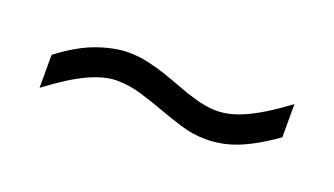

<svg xmlns="http://www.w3.org/2000/svg" viewBox="-34 -557 900 518"><g transform="rotate(20 416.5 -298.0)"><path d="M747.1 -299.8Q716.8 -278.3 690.7 -263.7Q664.6 -249 641.4 -240.2Q618.2 -231.4 596.7 -227.8Q575.2 -224.1 554.2 -224.1Q517.6 -224.1 483.2 -234.6Q448.7 -245.1 414.8 -257.6Q380.9 -270 346.2 -280.5Q311.5 -291 274.9 -291Q240.2 -291 194.3 -269.8Q148.4 -248.5 85.9 -201.2V-295.9Q142.6 -338.9 191.4 -356Q240.2 -373 280.8 -373Q309.1 -373 335.9 -366.9Q362.8 -360.8 388.9 -352.1Q415 -343.3 440.9 -333.3Q466.8 -323.2 493.2 -315.9Q508.8 -311.5 524.4 -308.8Q540 -306.2 555.2 -306.2Q571.3 -306.2 589.8 -310.1Q608.4 -314 631.6 -324Q654.8 -334 683.1 -351.3Q711.4 -368.7 747.1 -395Z"/></g></svg>

Font: Charis SIL Afr
Style: Bold
Weight: 700
Foundry: SIL International
Version: Version 5.000